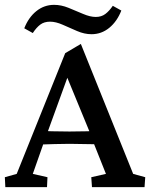

<svg xmlns="http://www.w3.org/2000/svg" viewBox="-21 -772 619 792"><path d="M1 0 -1 -41 47.9 -54.7 248 -552.7 312.5 -590.8 528.3 -54.7 578.1 -41 575.2 0H358.4L355.5 -41L416 -54.7L360.4 -194.3L349.6 -225.6L245.1 -479.5L269.5 -486.3L174.8 -225.6L164.1 -196.3L114.3 -54.7L174.8 -41L172.9 0ZM143.6 -175.8V-232.4Q162.1 -231.4 191.9 -230.5Q221.7 -229.5 265.6 -229.5Q309.6 -229.5 339.8 -230.5Q370.1 -231.4 387.7 -232.4V-176.8Q359.4 -176.8 329.1 -177.7Q298.8 -178.7 265.6 -178.7Q233.4 -178.7 204.1 -177.7Q174.8 -176.8 143.6 -175.8ZM444.3 -748 479.5 -728.5Q461.9 -683.6 429.7 -657.2Q397.5 -630.9 356.4 -630.9Q327.1 -630.9 296.9 -644Q266.6 -657.2 237.8 -669.9Q209 -682.6 185.5 -682.6Q161.1 -682.6 145 -670.4Q128.9 -658.2 114.3 -635.7L79.1 -655.3Q96.7 -700.2 128.9 -726.1Q161.1 -752 202.1 -752Q231.4 -752 261.7 -739.7Q292 -727.5 321.3 -714.8Q350.6 -702.1 374 -702.1Q397.5 -702.1 413.6 -714.4Q429.7 -726.6 444.3 -748Z"/></svg>

Font: Crimson Pro Medium
Style: Regular
Weight: 500
Designer: Jacques Le Bailly
Foundry: Baron von Fonthausen
Version: Version 1.003